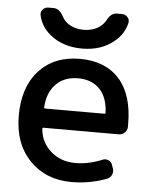

<svg xmlns="http://www.w3.org/2000/svg" viewBox="-54 -814 666 846"><g transform="rotate(5 279.5 -390.5)"><path d="M150.4 -239.3Q145.5 -239.3 145.5 -234.4Q150.4 -174.8 193.4 -136.7Q237.3 -96.7 303.7 -96.7Q362.3 -96.7 422.9 -122.1Q435.5 -127 448.2 -121.6Q460.9 -116.2 464.8 -103.5L470.7 -86.9Q475.6 -72.3 469.2 -58.6Q462.9 -44.9 449.2 -40Q374 -11.7 293.9 -11.7Q180.7 -11.7 108.9 -85.4Q37.1 -159.2 37.1 -283.2Q37.1 -410.2 104 -482.9Q170.9 -555.7 284.2 -555.7Q396.5 -555.7 458.5 -486.8Q520.5 -418 520.5 -288.1Q520.5 -282.2 520.5 -273.4Q519.5 -259.8 508.8 -249.5Q498 -239.3 484.4 -239.3ZM145.5 -329.1Q145.5 -324.2 150.4 -324.2H412.1Q417 -324.2 417 -328.1Q415 -393.6 380.9 -431.6Q344.7 -469.7 283.2 -469.7Q221.7 -469.7 184.6 -430.7Q148.4 -392.6 145.5 -329.1ZM93.8 -734.4Q93.8 -737.3 93.8 -740.2Q93.8 -750 101.6 -757.8Q111.3 -768.6 125 -768.6H148.4Q174.8 -768.6 192.4 -735.4Q200.2 -719.7 215.8 -707Q246.1 -684.6 288.6 -684.6Q331.1 -684.6 361.3 -707Q377 -719.7 385.7 -735.4Q402.3 -768.6 429.7 -768.6H451.2Q465.8 -768.6 475.6 -757.8Q483.4 -750 483.4 -740.2Q483.4 -737.3 483.4 -734.4Q472.7 -682.6 429.7 -648.4Q374 -601.6 288.6 -601.6Q203.1 -601.6 146.5 -648.4Q104.5 -682.6 93.8 -734.4Z"/></g></svg>

Font: Gen Jyuu GothicL Medium
Style: Regular
Weight: 500
Designer: [Source Han Sans]
Ryoko NISHIZUKA  (kana & ideographs); Paul D. Hunt (Latin, Greek & Cyrillic); Wenlong ZHANG  (bopomofo
Version: Version 1.002.20150607